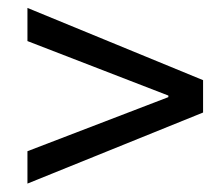

<svg xmlns="http://www.w3.org/2000/svg" viewBox="-20 -544 554 475"><path d="M47.9 -169.9 396.5 -303.7V-307.6L47.9 -442.4V-524.4L482.4 -345.7V-265.6L47.9 -89.8Z"/></svg>

Font: Reddit Sans Chocolate
Style: Regular
Weight: 400
Designer: Stephen Hutchings
Foundry: Reddit
Version: Version 1.013